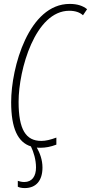

<svg xmlns="http://www.w3.org/2000/svg" viewBox="-20 -745 465 981"><path d="M186 10C213 10 239 5 268 -6V-42C238 -31 214 -25 191 -25C112 -25 75 -83 75 -225C75 -389 160 -690 334 -690C364 -690 388 -682 404 -667L425 -698C404 -715 376 -725 336 -725C127 -725 37 -401 37 -223C37 -89 71 -18 138 3C152 32 164 71 164 111C164 155 144 185 104 185C92 185 79 182 71 179V209C78 213 92 216 106 216C165 216 197 177 197 111C197 72 184 37 168 9C174 10 180 10 186 10Z"/></svg>

Font: Noto Sans ExtraCondensed ExtraLight
Style: Italic
Weight: 200
Width: 2
Italic angle: -12°
Designer: Monotype Design Team
Foundry: Monotype Imaging Inc.
Version: Version 2.013